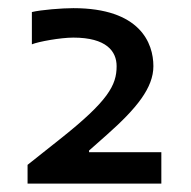

<svg xmlns="http://www.w3.org/2000/svg" viewBox="-20 -688 457 459"><path d="M45.9 -293.9V-249H365.7V-324.2H192.9V-328.1L235.4 -365.7C307.1 -429.2 346.7 -478.5 346.7 -529.8C346.7 -585 314.9 -668.5 155.3 -668.5C128.4 -668.5 78.6 -664.6 56.2 -659.2V-582C71.3 -588.4 124.5 -598.1 155.3 -598.1C234.4 -598.1 258.8 -565.4 258.8 -529.8C258.8 -484.4 238.8 -446.8 123.5 -355.5Z"/></svg>

Font: Inder
Style: Regular
Weight: 400
Designer: Irina Smirnova
Foundry: Irina Smirnova
Version: Version 1.001